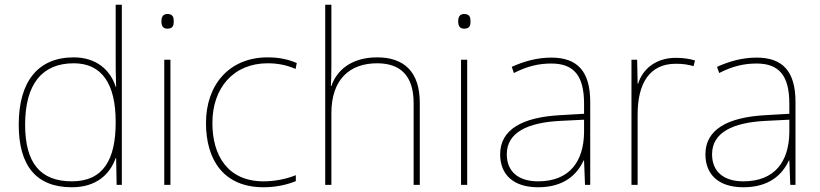

<svg xmlns="http://www.w3.org/2000/svg" viewBox="-20 -780 3459 810"><path d="M283 10C388 10 444 -46 468 -113H470L472 0H494V-760H468V-543C468 -501 468 -459 470 -414H468C446 -484 387 -538 291 -538C141 -538 59 -437 59 -254C59 -83 131 10 283 10ZM283 -15C149 -15 86 -94 86 -254C86 -427 159 -513 291 -513C410 -513 468 -426 468 -266V-263C468 -107 416 -15 283 -15Z M686 -721C666 -721 661 -706 661 -690C661 -673 666 -659 686 -659C710 -659 713 -673 713 -690C713 -706 710 -721 686 -721ZM699 -528H673V0H699Z M1092 10C1147 10 1195 -2 1228 -16V-41C1189 -25 1140 -15 1092 -15C940 -15 876 -125 876 -261C876 -409 965 -513 1109 -513C1147 -513 1187 -507 1227 -489L1232 -514C1195 -530 1157 -538 1109 -538C947 -538 849 -422 849 -261C849 -106 923 10 1092 10Z M1378 -496V-760H1352V0H1378V-302C1378 -446 1456 -513 1571 -513C1668 -513 1725 -462 1725 -345V0H1751V-346C1751 -477 1685 -538 1571 -538C1459 -538 1399 -480 1378 -417H1376C1377 -446 1378 -466 1378 -496Z M1938 -721C1918 -721 1913 -706 1913 -690C1913 -673 1918 -659 1938 -659C1962 -659 1965 -673 1965 -690C1965 -706 1962 -721 1938 -721ZM1951 -528H1925V0H1951Z M2306 -537C2247 -537 2192 -522 2139 -498L2148 -472C2205 -501 2253 -512 2306 -512C2399 -512 2444 -463 2444 -343V-300L2341 -294C2184 -285 2090 -234 2090 -129C2090 -45 2144 10 2250 10C2358 10 2414 -42 2442 -103H2444L2448 0H2470V-350C2470 -480 2415 -537 2306 -537ZM2343 -270 2444 -275V-220C2442 -99 2383 -15 2250 -15C2165 -15 2118 -58 2118 -129C2118 -222 2207 -263 2343 -270Z M2831 -536C2746 -536 2691 -488 2672 -427H2670L2668 -528H2644V0H2670V-297C2670 -428 2720 -511 2831 -511C2861 -511 2881 -508 2906 -501L2912 -525C2888 -532 2863 -536 2831 -536Z M3172 -537C3113 -537 3058 -522 3005 -498L3014 -472C3071 -501 3119 -512 3172 -512C3265 -512 3310 -463 3310 -343V-300L3207 -294C3050 -285 2956 -234 2956 -129C2956 -45 3010 10 3116 10C3224 10 3280 -42 3308 -103H3310L3314 0H3336V-350C3336 -480 3281 -537 3172 -537ZM3209 -270 3310 -275V-220C3308 -99 3249 -15 3116 -15C3031 -15 2984 -58 2984 -129C2984 -222 3073 -263 3209 -270Z"/></svg>

Font: Noto Sans Sinhala Thin
Style: Regular
Weight: 100
Designer: Jelle Bosma - Monotype Design Team
Foundry: Monotype Imaging Inc.
Version: Version 2.006